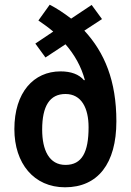

<svg xmlns="http://www.w3.org/2000/svg" viewBox="-20 -785 555 815"><path d="M191 -765 143 -698C165 -683 186 -668 206 -651L130 -600L173 -541L258 -597C297 -552 325 -502 340 -446L337 -444C315 -470 281 -482 237 -482C123 -482 41 -393 41 -237C41 -91 124 10 256 10C395 10 474 -90 474 -270C474 -442 424 -562 338 -655L413 -704L369 -764L282 -706C252 -729 222 -749 191 -765ZM258 -386C326 -386 356 -326 356 -245C356 -139 328 -85 258 -85C189 -85 159 -147 159 -235C159 -335 191 -386 258 -386Z"/></svg>

Font: Noto Sans Armenian Condensed SemiBold
Style: Regular
Weight: 600
Width: 3
Designer: Monotype Design Team
Foundry: Monotype Imaging Inc.
Version: Version 2.008